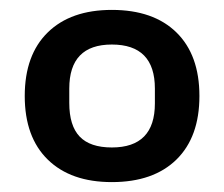

<svg xmlns="http://www.w3.org/2000/svg" viewBox="-20 -719 453 388"><path d="M30 -525Q30 -608 76.5 -653.5Q123 -699 206 -699Q290 -699 336.5 -653.5Q383 -608 383 -525Q383 -442 336.5 -396.5Q290 -351 206 -351Q123 -351 76.5 -396.5Q30 -442 30 -525ZM206 -421Q293 -421 293 -510V-540Q293 -629 206 -629Q120 -629 120 -540V-511Q120 -465 141 -443Q162 -421 206 -421Z"/></svg>

Font: Mozilla Text BETA SemiBold
Style: Regular
Weight: 600
Designer: Studio DRAMA
Foundry: Studio DRAMA
Version: Version 0.100